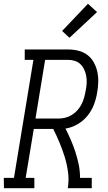

<svg xmlns="http://www.w3.org/2000/svg" viewBox="-50 -997 570 1017"><path d="M-29 0 -30 -55H24L127 -680H81V-735H310Q338 -735 364.5 -728.5Q391 -722 412 -706.5Q433 -691 446 -668Q459 -645 465 -619Q471 -593 470.5 -565Q470 -537 465 -509Q460 -476 448 -444Q436 -412 414 -384.5Q392 -357 361 -339Q330 -321 297 -316Q312 -286 325.5 -255Q339 -224 349.5 -191.5Q360 -159 367 -125Q374 -91 374 -55H436V0H309Q316 -43 310.5 -84.5Q305 -126 293 -165Q281 -204 265.5 -241Q250 -278 232 -314H129L86 -55H132V0ZM138 -369H259Q277 -369 295.5 -373.5Q314 -378 331 -388.5Q348 -399 361 -414Q374 -429 382.5 -446Q391 -463 396 -481.5Q401 -500 404 -518Q408 -537 409 -556Q410 -575 407 -593Q404 -611 396.5 -627.5Q389 -644 376.5 -656.5Q364 -669 346.5 -674.5Q329 -680 310 -680H189ZM318 -797 279 -833 416 -977 464 -933Z"/></svg>

Font: Iosevka Curly Slab Light
Style: Italic
Weight: 300
Italic angle: -9°
Monospace: yes
Designer: Belleve Invis
Foundry: Belleve Invis
Version: Version 22.1.2; ttfautohint (v1.8.4)